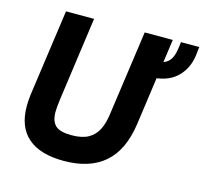

<svg xmlns="http://www.w3.org/2000/svg" viewBox="-103 -813 1006 945"><g transform="rotate(15 399.5 -340.0)"><path d="M299 17Q178 17 116 -37Q54 -91 54 -197Q54 -209 55 -224.5Q56 -240 58 -256L120 -697H263L203 -265Q201 -248 199.5 -233.5Q198 -219 198 -206Q198 -159 221 -137Q244 -115 303 -115Q357 -115 389 -133Q421 -151 438 -185.5Q455 -220 461 -271L521 -697H664L602 -253Q583 -116 507 -49.5Q431 17 299 17ZM597 -492 608 -574Q651 -574 673 -595Q695 -616 701 -661L706 -697H799L794 -653Q784 -580 734.5 -536Q685 -492 597 -492Z"/></g></svg>

Font: Hanken Grotesk ExtraBold
Style: Italic
Weight: 800
Italic angle: -8°
Designer: Alfredo Marco Pradil
Foundry: Hanken Design Co.
Version: Version 3.013